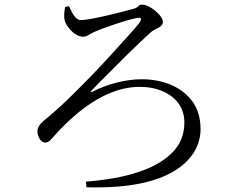

<svg xmlns="http://www.w3.org/2000/svg" viewBox="-20 -774 1040 831"><path d="M262 -744 279 -747C292 -718 306 -687 331 -687C351 -687 396 -696 444 -707C492 -718 536 -730 555 -735C566 -738 574 -742 579 -747C583 -752 588 -754 595 -754C618 -754 649 -733 670 -710C680 -698 685 -688 685 -679C685 -664 670 -655 654 -648C645 -644 638 -639 631 -633C610 -614 573 -579 532 -539C511 -518 491 -498 471 -478C450 -457 432 -439 416 -423C399 -406 387 -393 378 -384C372 -378 371 -375 374 -375C375 -375 378 -376 382 -378C446 -411 527 -431 592 -431C689 -431 770 -396 815 -332C837 -300 848 -261 848 -215C848 -152 818 -90 747 -42C676 6 564 37 399 37C392 37 384 37 377 37C369 37 361 37 354 36L352 12C525 -1 656 -42 726 -114C761 -149 778 -193 778 -244C778 -307 743 -354 684 -379C655 -392 621 -398 584 -398C493 -398 404 -355 324 -291C284 -258 247 -223 214 -185C199 -168 191 -157 175 -157C158 -157 142 -181 142 -206C142 -221 151 -236 169 -251C204 -280 245 -315 298 -368C351 -420 413 -484 467 -544C521 -603 565 -652 582 -673C593 -689 593 -697 582 -697C569 -697 529 -686 486 -672C443 -658 404 -643 389 -636C380 -632 371 -628 364 -623C357 -618 348 -615 339 -615C319 -615 293 -632 276 -655C259 -678 257 -693 258 -715C259 -726 260 -735 262 -744Z"/></svg>

Font: CJK Symbols
Style: Regular
Weight: 400
Designer: Ryoko NISHIZUKA 西塚涼子 (kana & ideographs); Frank Grießhammer (serif-style Latin); Paul D. Hunt (sans serif–style Latin); 
Foundry: Unicode
Version: Version 2.000;hotconv 1.1.0;makeotfexe 2.6.0